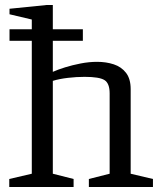

<svg xmlns="http://www.w3.org/2000/svg" viewBox="-20 -747 650 767"><path d="M17 0V-32L107 -53V-669L18 -690V-712L166 -727H191V-460Q211 -469 240 -478Q269 -487 302.5 -493.5Q336 -500 368 -500Q404 -500 434.5 -490Q465 -480 483.5 -456Q502 -432 502 -391V-53L591 -32V0H335V-32L418 -53V-374Q418 -414 397.5 -427Q377 -440 318 -440Q286 -440 251.5 -436Q217 -432 191 -424V-53L274 -32V0ZM18 -584V-630H311V-584Z"/></svg>

Font: Manuale
Style: Regular
Weight: 400
Designer: Eduardo Tunni / Pablo Cosgaya
Foundry: Eduardo Tunni / Pablo Cosgaya
Version: Version 1.002